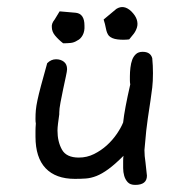

<svg xmlns="http://www.w3.org/2000/svg" viewBox="-20 -530 529 541"><path d="M350 -498Q362 -486 365.5 -474.5Q369 -463 366 -453Q363 -443 357 -435Q351 -427 344 -419Q327 -417 311 -419Q295 -421 287 -429Q281 -436 278.5 -449.5Q276 -463 272 -475L308 -505Q329 -518 350 -498ZM218 -458Q219 -442 213 -431Q207 -420 198 -416Q189 -410 179 -409Q169 -408 158 -408Q145 -418 135 -430Q126 -441 126 -454Q125 -464 134 -475Q141 -486 148 -498L194 -494Q218 -491 218 -458ZM409 -366Q410 -355 410.5 -345Q411 -335 411 -324Q411 -300 409 -283.5Q407 -267 404 -246.5Q401 -226 396.5 -196.5Q392 -167 388 -118Q388 -115 387.5 -112.5Q387 -110 387 -107Q387 -91 390 -72L394 -35Q394 -9 361 -9Q347 -9 340 -16.5Q333 -24 330 -34.5Q327 -45 327 -56.5Q327 -68 327 -76Q327 -86 328 -91Q304 -67 285.5 -53.5Q267 -40 251.5 -34Q236 -28 221.5 -27Q207 -26 191 -26Q137 -26 108.5 -56Q80 -86 80 -145Q80 -152 80 -161Q80 -170 81 -182Q80 -186 80 -195Q80 -208 81 -219.5Q82 -231 85.5 -247.5Q89 -264 95.5 -288.5Q102 -313 113 -352Q124 -363 138 -363Q151 -363 160 -356Q169 -349 169 -335Q169 -330 165.5 -314Q162 -298 158 -279Q154 -260 150.5 -241.5Q147 -223 147 -213V-208Q145 -194 143.5 -182Q142 -170 142 -162Q142 -131 154.5 -108.5Q167 -86 202 -86Q225 -86 245 -96Q265 -106 281 -120.5Q297 -135 309 -152.5Q321 -170 327 -185Q329 -204 334 -230.5Q339 -257 347 -292Q346 -298 346 -304Q346 -310 346 -315Q346 -327 347.5 -339.5Q349 -352 352.5 -361.5Q356 -371 363 -377.5Q370 -384 382 -384Q404 -384 409 -366Z"/></svg>

Font: Gaegu
Style: Accents-Regular
Weight: 400
Designer: JIKJI
Foundry: JIKJI
Version: Version 1.00